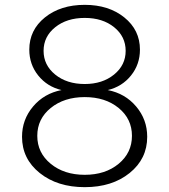

<svg xmlns="http://www.w3.org/2000/svg" viewBox="-20 -748 699 793"><path d="M330 -728Q429 -728 493.5 -676Q558 -624 558 -543Q558 -482 521 -436Q484 -390 425 -376Q497 -362 542.5 -308Q588 -254 588 -183Q588 -92 515.5 -33.5Q443 25 330 25Q217 25 144 -33.5Q71 -92 71 -183Q71 -254 116.5 -308Q162 -362 234 -376Q175 -390 138 -436Q101 -482 101 -543Q101 -624 165.5 -676Q230 -728 330 -728ZM330 -347Q245 -347 189.5 -302Q134 -257 134 -187Q134 -117 189.5 -71.5Q245 -26 330 -26Q415 -26 470 -71.5Q525 -117 525 -187Q525 -257 470 -302Q415 -347 330 -347ZM330 -674Q256 -674 208 -635.5Q160 -597 160 -538Q160 -479 208 -440Q256 -401 330 -401Q403 -401 451 -440Q499 -479 499 -538Q499 -597 451.5 -635.5Q404 -674 330 -674Z"/></svg>

Font: Metropolitano Light
Style: Regular
Weight: 300
Designer: Fonts by Alex Slobzheninov & Chris M. Simpson / Changes by Cristiano Sobral
Foundry: Fonts by Alex Slobzheninov & Chris M. Simpson / Changes by Cristiano Sobral
Version: Version 1.00;August 30, 2020;FontCreator 13.0.0.2681 64-bit